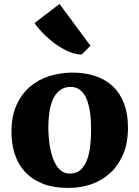

<svg xmlns="http://www.w3.org/2000/svg" viewBox="-20 -924 692 956"><path d="M387.2 -652.8Q357.9 -651.9 324.2 -666.3Q290.5 -680.7 258.5 -703.4Q226.6 -726.1 198.5 -754.2Q170.4 -782.2 151.9 -809.1L276.4 -904.3L430.2 -696.3ZM37.1 -273.9Q38.1 -349.1 63.2 -403.3Q88.4 -457.5 129.6 -492.7Q170.9 -527.8 224.6 -544.7Q278.3 -561.5 335.9 -562.5Q401.4 -563 453.4 -545.9Q505.4 -528.8 541.7 -494.4Q578.1 -460 597.7 -408.2Q617.2 -356.4 617.2 -288.6Q617.2 -211.4 592.8 -155Q568.4 -98.6 527.6 -61.5Q486.8 -24.4 433.6 -6.3Q380.4 11.7 322.3 11.7Q244.1 11.7 189.7 -10.7Q135.3 -33.2 101.1 -72Q66.9 -110.8 51.5 -163.1Q36.1 -215.3 37.1 -273.9ZM327.6 -59.6Q361.8 -59.6 382.6 -79.6Q403.3 -99.6 414.6 -131.3Q425.8 -163.1 429.7 -202.4Q433.6 -241.7 433.6 -280.3Q433.6 -303.2 432.1 -327.9Q430.7 -352.5 426.5 -376Q422.4 -399.4 415.3 -420.4Q408.2 -441.4 397 -457Q385.7 -472.7 369.6 -481.9Q353.5 -491.2 331.5 -491.2Q309.1 -491.2 292 -482.7Q274.9 -474.1 262.5 -459.5Q250 -444.8 241.9 -425.3Q233.9 -405.8 229.2 -383.1Q224.6 -360.4 222.7 -335.9Q220.7 -311.5 220.7 -287.6Q220.7 -266.6 222.7 -241.7Q224.6 -216.8 229 -191.4Q233.4 -166 241.2 -142.3Q249 -118.7 261 -100.1Q272.9 -81.5 289.3 -70.6Q305.7 -59.6 327.6 -59.6Z"/></svg>

Font: Merriweather
Style: Heavy
Weight: 900
Version: Version 1.003